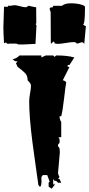

<svg xmlns="http://www.w3.org/2000/svg" viewBox="-64 -1070 532 1144"><path d="M420.9 -817.9 397.5 -810.1Q392.6 -810.1 389.4 -814.7Q386.2 -819.3 373.3 -819.3Q360.4 -819.3 328.4 -814Q296.4 -808.6 282 -808.6Q267.6 -808.6 260.7 -812Q260.7 -818.8 259.5 -820.1Q258.3 -821.3 252.4 -821.3Q251 -820.3 248.5 -816.9Q243.7 -810.1 238.8 -810.1L237.8 -998L231 -1018.1L239.3 -1026.9L246.6 -1025.4Q251 -1025.9 253.4 -1035.6H305.7Q322.3 -1050.3 356.9 -1050.3Q391.6 -1050.3 417 -1043.5Q442.4 -1036.6 442.4 -1028.3Q442.4 -924.3 430.7 -924.3Q441.4 -914.6 447.8 -914.6L438 -808.6L429.7 -817.9ZM-5.9 -1035.2 22.5 -1039.1Q32.2 -1039.1 54.9 -1033Q77.6 -1026.9 87.2 -1026.9Q96.7 -1026.9 99.6 -1031.2Q102.5 -1035.6 106.9 -1035.6L146 -1026.9L151.4 -1028.3L152.3 -931.2Q149.9 -931.2 149.9 -929.2V-924.8Q149.9 -923.3 149.4 -922.4Q153.3 -922.4 153.3 -919.4L147.5 -808.6L78.6 -805.2H49.8Q40 -805.2 34.7 -810.1H-10.7L-12.7 -808.6Q-17.1 -810.1 -20.5 -810.1H-22.9Q-24.4 -816.4 -29.8 -816.4L-40 -812Q-43.9 -875.5 -43.9 -907.2L-40 -1030.3L-23.9 -1029.3Q-17.6 -1029.3 -16.4 -1030.3Q-15.1 -1031.2 -15.1 -1037.6Q-12.2 -1035.2 -5.9 -1035.2ZM261.7 22 261.2 31.7 244.1 54.2 226.1 42.5Q225.6 29.8 225.6 22.2Q225.6 14.6 232.4 13.7L217.3 -26.9H191.4L182.6 -15.1V3.4Q182.6 8.3 191.4 25.9L182.6 8.8V16.1Q182.6 42.5 172.9 42.5L164.6 31.7Q160.2 -0.5 148.2 -85Q136.2 -169.4 129.4 -221.7Q109.9 -372.1 109.9 -467.3Q109.9 -483.4 115.2 -514.4Q120.6 -545.4 120.6 -555.4Q120.6 -565.4 117.9 -570.6Q115.2 -575.7 108.6 -582.8Q102.1 -589.8 100.6 -591.8Q100.6 -619.6 85 -634.8Q66.4 -653.8 41 -671.4L31.2 -692.9L41 -704.6H34.2Q22 -704.6 12.7 -716.8H5.9Q33.7 -719.2 52.2 -739.7H182.6V-727.5Q207 -739.7 208.5 -739.7H252.9L261.2 -731L270.5 -739.7Q338.9 -739.7 378.9 -727.5L350.1 -683.1H339.4V-671.4H350.1L310.1 -591.8Q321.8 -589.8 330.6 -580.1Q326.2 -556.6 317.9 -483.6Q309.6 -410.6 300.8 -377.4H290.5Q292.5 -353.5 300.8 -343.8V-252.4H283.7Q291.5 -248 291.5 -226.6L290.5 -219.2L281.7 -208V-196.3Q292.5 -196.3 292.5 -162.1L281.7 -38.6Q281.7 -32.7 290.5 -15.1L281.7 -3.9H290.5L300.8 18.6H281.7L270.5 7.8H261.2L252.9 -3.9V29.3Q260.3 29.3 261.7 22Z"/></svg>

Font: Butcherman
Style: Regular
Weight: 400
Version: Version 001.003